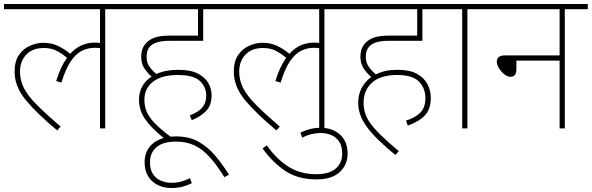

<svg xmlns="http://www.w3.org/2000/svg" viewBox="-20 -642 2959 960"><path d="M0 -596V-622H621V-596H506V0H480V-401Q469 -403 453 -403Q420 -403 389.5 -388Q359 -373 333.5 -335Q308 -297 287 -229L261 -237Q283 -309 315 -353Q286 -377 260 -389.5Q234 -402 199 -402Q143 -402 111.5 -369Q80 -336 80 -284Q80 -240 100 -201Q120 -162 165 -117Q210 -72 283 -9L266 10Q166 -73 109.5 -141Q53 -209 53 -283Q53 -336 75 -367.5Q97 -399 130.5 -413.5Q164 -428 196 -428Q237 -428 269 -413Q301 -398 331 -373Q357 -402 388 -415.5Q419 -429 454 -429Q468 -429 480 -427V-596Z M870 -293Q932 -293 968.5 -274.5Q1005 -256 1021.5 -227Q1038 -198 1038 -166Q1038 -114 1009.5 -86Q981 -58 939 -41L929 -65Q948 -72 967 -83.5Q986 -95 998.5 -114.5Q1011 -134 1011 -164Q1011 -208 979 -237.5Q947 -267 869 -267Q787 -267 744.5 -233Q702 -199 702 -144Q702 -113 712.5 -86Q723 -59 751 -29Q779 1 832 41Q845 40 859 40Q927 40 974.5 67.5Q1022 95 1058 138.5Q1094 182 1125 231L1102 244Q1064 183 1028.5 143.5Q993 104 952.5 85Q912 66 860 66Q795 66 762.5 94Q730 122 730 169Q730 207 745.5 229.5Q761 252 786 262Q811 272 837 272Q863 272 885 266Q907 260 930 249L939 274Q917 285 892.5 291.5Q868 298 837 298Q779 298 741 264Q703 230 703 168Q703 125 727.5 93Q752 61 799 48Q736 -2 705.5 -46.5Q675 -91 675 -143Q675 -181 691.5 -210.5Q708 -240 738 -259Q717 -277 701.5 -300.5Q686 -324 686 -359Q686 -395 704 -419Q720 -440 747.5 -452Q775 -464 833 -464H970V-596H606V-622H1111V-596H996V-438H827Q752 -438 727 -406Q713 -389 713 -356Q713 -328 728 -307.5Q743 -287 762 -272Q808 -293 870 -293Z M1096 -596V-622H1717V-596H1602V0H1576V-401Q1565 -403 1549 -403Q1516 -403 1485.5 -388Q1455 -373 1429.5 -335Q1404 -297 1383 -229L1357 -237Q1379 -309 1411 -353Q1382 -377 1356 -389.5Q1330 -402 1295 -402Q1239 -402 1207.5 -369Q1176 -336 1176 -284Q1176 -240 1196 -201Q1216 -162 1261 -117Q1306 -72 1379 -9L1362 10Q1262 -73 1205.5 -141Q1149 -209 1149 -283Q1149 -336 1171 -367.5Q1193 -399 1226.5 -413.5Q1260 -428 1292 -428Q1333 -428 1365 -413Q1397 -398 1427 -373Q1453 -402 1484 -415.5Q1515 -429 1550 -429Q1564 -429 1576 -427V-596Z M1482 21Q1505 10 1529.5 3.5Q1554 -3 1584 -3Q1642 -3 1680 31Q1718 65 1718 127Q1718 182 1678.5 218.5Q1639 255 1562 255Q1468 255 1404 211Q1340 167 1293 100L1314 85Q1363 154 1422.5 191.5Q1482 229 1561 229Q1626 229 1658.5 201Q1691 173 1691 126Q1691 88 1675.5 65.5Q1660 43 1635.5 33Q1611 23 1584 23Q1536 23 1491 46Z M2010 -39Q2051 -51 2079 -76.5Q2107 -102 2107 -151Q2107 -201 2075 -234Q2043 -267 1965 -267Q1883 -267 1840.5 -229Q1798 -191 1798 -129Q1798 -104 1804.5 -80Q1811 -56 1829.5 -29Q1848 -2 1883 32.5Q1918 67 1974 114L1957 133Q1860 54 1815.5 -6Q1771 -66 1771 -127Q1771 -170 1788.5 -202.5Q1806 -235 1836 -257Q1814 -276 1798 -300.5Q1782 -325 1782 -359Q1782 -395 1800 -419Q1816 -440 1843.5 -452Q1871 -464 1929 -464H2066V-596H1702V-622H2207V-596H2092V-438H1923Q1848 -438 1823 -406Q1809 -389 1809 -356Q1809 -329 1824.5 -307.5Q1840 -286 1859 -270Q1905 -293 1966 -293Q2028 -293 2064.5 -273Q2101 -253 2117.5 -221Q2134 -189 2134 -153Q2134 -96 2104.5 -65Q2075 -34 2019 -14Z M2317 -596V0H2291V-596H2192V-622H2432V-596Z M2417 -622H2919V-596H2804V0H2778V-339H2562V-297Q2562 -276 2554 -267Q2546 -258 2533 -258Q2517 -258 2501 -271Q2485 -284 2474.5 -301.5Q2464 -319 2464 -334Q2464 -348 2473.5 -356.5Q2483 -365 2506 -365H2778V-596H2417Z"/></svg>

Font: Noto Sans Thin
Style: Italic
Weight: 100
Italic angle: -12°
Designer: Monotype Design Team
Foundry: Monotype Imaging Inc.
Version: Version 2.013; ttfautohint (v1.8.4.7-5d5b)